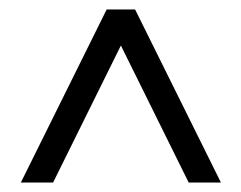

<svg xmlns="http://www.w3.org/2000/svg" viewBox="-20 -682 509 405"><path d="M446 -297 265 -662H205L24 -297H92L235 -586L378 -297Z"/></svg>

Font: STIX Math
Style: Regular
Weight: 400
Designer: MicroPress Inc., with final additions and corrections provided by Coen Hoffman, Elsevier (retired)
Version: Version 1.1.0